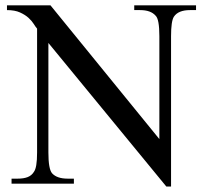

<svg xmlns="http://www.w3.org/2000/svg" viewBox="-20 -682 763 713"><path d="M685.1 -644.5Q664.1 -644.5 648.9 -638.4Q633.8 -632.3 625.5 -619.6Q615.2 -603 615.2 -547.4V10.7H597.7L159.7 -522.5V-115.7Q159.7 -54.7 173.3 -38.6Q191.4 -18.6 231.4 -18.6H254.4V0H22.9V-18.6H45.9Q67.9 -18.6 82.8 -24.4Q97.7 -30.3 106 -43.9Q111.8 -51.8 114.7 -69.1Q117.7 -86.4 117.7 -115.7V-575.7Q112.8 -581.1 105.7 -592.5Q98.6 -604 86.2 -615.5Q73.7 -627 54.4 -635.7Q35.2 -644.5 5.9 -644.5V-662.1H167.5L571.8 -165.5V-547.4Q571.8 -610.4 558.1 -623.5Q540 -644.5 500.5 -644.5H478.5V-662.1H708V-644.5Z"/></svg>

Font: GodaGr
Style: Regular
Weight: 400
Version: 1.0.0